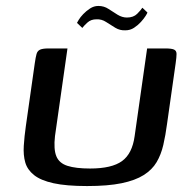

<svg xmlns="http://www.w3.org/2000/svg" viewBox="-20 -623 648 646"><path d="M542 -206Q537 -168 529.5 -135.5Q522 -103 507 -77.5Q492 -52 463.5 -34Q435 -16 389 -6.5Q343 3 273 3Q203 3 160 -6.5Q117 -16 94.5 -34Q72 -52 65 -76.5Q58 -101 60 -132.5Q62 -164 67 -199L97 -410Q100 -431 103 -441.5Q106 -452 115 -456Q124 -460 143 -460H207L165 -165Q160 -121 169.5 -97.5Q179 -74 207 -65Q235 -56 283 -56Q356 -56 390.5 -81Q425 -106 433 -165L475 -460H537Q558 -460 566 -456Q574 -452 574 -441.5Q574 -431 571 -410ZM402 -521Q384 -520 368 -529.5Q352 -539 337 -549Q322 -559 304 -558Q286 -558 274 -547Q262 -536 257 -529L239 -546Q240 -548 245 -556.5Q250 -565 260 -575.5Q270 -586 283 -594.5Q296 -603 311 -603Q330 -603 345 -593Q360 -583 375.5 -573.5Q391 -564 407 -564Q429 -564 441.5 -576.5Q454 -589 459 -597L476 -581Q476 -579 470 -569.5Q464 -560 454 -549Q444 -538 431 -529.5Q418 -521 402 -521Z"/></svg>

Font: Genos Medium
Style: Italic
Weight: 500
Italic angle: -8°
Designer: Robert E. Leuschke
Foundry: Robert E. Leuschke
Version: Version 1.010